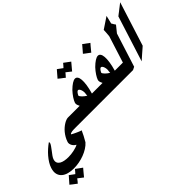

<svg xmlns="http://www.w3.org/2000/svg" viewBox="-298 -1340 2411 2411"><g transform="rotate(-45 907.5 -134.5)"><path d="M157.2 387.7Q143.6 403.3 129.9 419.7Q116.2 436 103.5 451.7Q97.7 458.5 91.1 466.8Q84.5 475.1 78.1 482.9L9.8 430.2L10.3 429.2Q-1 444.3 -12.5 458.5Q-23.9 472.7 -33.2 482.4Q-38.1 478.5 -43 474.6Q-47.9 470.7 -52.7 466.8Q-68.8 455.1 -85 442.6Q-101.1 430.2 -116.7 417Q-104 402.8 -90.8 387.9Q-77.6 373 -65.4 358.4Q-58.1 350.6 -51 342.5Q-43.9 334.5 -37.1 326.2L29.8 375.5V376Q39.6 366.2 48.6 355.5Q57.6 344.7 64.9 335.4Q67.4 334 67.6 333Q67.9 332 68.8 331.1Q70.3 330.1 71.3 328.6Q72.3 327.1 73.2 326.2ZM465.8 -35.6H444.3Q430.7 -35.6 414.6 -35.4Q398.4 -35.2 383.8 -33.2Q369.1 -31.2 358.6 -27.1Q348.1 -22.9 345.7 -15.6Q345.7 -15.1 353.3 -10.7Q360.8 -6.3 373.3 0Q385.7 6.3 400.9 13.4Q416 20.5 430.7 26.9Q445.3 33.2 457.3 37.6Q469.2 42 475.6 43Q460.4 76.2 443.4 110.1Q426.3 144 402.8 183.1Q376 213.4 337.6 237.5Q299.3 261.7 254.6 278.6Q210 295.4 162.1 304.2Q114.3 313 68.4 313Q18.1 313 -25.6 301.3Q-69.3 289.6 -98.1 264.4Q-127 239.3 -136.7 200.4Q-146.5 161.6 -129.4 107.4Q-118.7 72.8 -96.9 37.8Q-75.2 2.9 -47.1 -29.8Q-19 -62.5 13.2 -91.1Q45.4 -119.6 77.1 -142.1Q86.9 -135.7 82 -124Q77.6 -108.9 62 -87.2Q46.4 -65.4 28.8 -42Q8.3 -16.6 -9 8.3Q-26.4 33.2 -31.7 50.3Q-42 82 -32.7 103.8Q-23.4 125.5 -1.2 138.9Q21 152.3 53 158.2Q85 164.1 119.6 164.1Q144 164.1 169.2 161.4Q194.3 158.7 218 153.6Q241.7 148.4 262.7 141.8Q283.7 135.3 298.8 127L300.3 123.5Q286.1 117.2 274.4 105.5Q262.7 93.8 255.1 79.8Q247.6 65.9 245.1 50.8Q242.7 35.6 247.1 21.5Q257.8 -11.7 274.4 -40.5Q291 -69.3 310.8 -93.3Q330.6 -117.2 352.3 -135.5Q374 -153.8 395 -166.5Q416 -179.2 434.6 -185.8Q453.1 -192.4 466.8 -192.4H515.6Z M834.5 -241.7Q838.4 -255.9 837.4 -273.9Q836.4 -292 831.5 -308.1Q826.7 -324.2 818.4 -335.2Q810.1 -346.2 799.3 -346.2Q790.5 -346.2 779.3 -334.5Q768.1 -322.8 754.9 -296.9Q752.9 -289.6 760.5 -278.1Q768.1 -266.6 780.3 -254.6Q792.5 -242.7 806.9 -231.7Q821.3 -220.7 833 -214.8L833.5 -217.3ZM993.2 -659.7Q983.4 -647.9 972.7 -635.3Q961.9 -622.6 952.1 -610.8Q943.4 -599.6 933.1 -588.1Q922.9 -576.7 913.1 -564L847.2 -615.7V-617.2Q841.8 -610.4 835.2 -602.8Q828.6 -595.2 822.8 -588.4Q818.8 -584 814 -578.6Q809.1 -573.2 805.2 -568.8Q806.6 -570.3 804.9 -567.9Q803.2 -565.4 802.2 -564Q789.6 -574.7 777.3 -584Q765.1 -593.3 752.4 -602.5Q744.1 -608.9 736.1 -615.7Q728 -622.6 719.2 -629.4Q729 -640.6 739.3 -652.3Q749.5 -664.1 758.8 -675.3Q768.6 -686.5 778.3 -697.8Q788.1 -709 798.3 -720.7L866.2 -670.9L865.7 -670.4Q876.5 -681.6 888.7 -695.3Q900.9 -709 910.2 -721.2ZM922.9 -192.4 873 -35.6H441.9L491.2 -192.4H673.3L674.8 -195.8Q666 -210 660.6 -227.8Q655.3 -245.6 660.6 -262.2Q664.1 -273.4 672.4 -289.6Q680.7 -305.7 692.6 -324Q704.6 -342.3 719.5 -361.3Q734.4 -380.4 751 -397.9Q789.1 -435.5 821 -455.8Q853 -476.1 875 -476.1Q896.5 -476.1 909.4 -457.5Q922.4 -439 925.3 -403.1Q928.2 -367.2 920.7 -314.7Q913.1 -262.2 893.6 -194.3L893.1 -192.4Z M1240.7 -241.7Q1244.6 -255.9 1243.7 -273.9Q1242.7 -292 1237.8 -308.1Q1232.9 -324.2 1224.6 -335.2Q1216.3 -346.2 1205.6 -346.2Q1196.8 -346.2 1185.5 -334.5Q1174.3 -322.8 1161.1 -296.9Q1159.2 -289.6 1166.7 -278.1Q1174.3 -266.6 1186.5 -254.6Q1198.7 -242.7 1213.1 -231.7Q1227.5 -220.7 1239.3 -214.8L1239.7 -217.3ZM1329.6 -655.8Q1317.4 -642.6 1305.7 -628.4Q1293.9 -614.3 1282.7 -600.6Q1279.8 -597.2 1275.6 -592Q1271.5 -586.9 1266.8 -581.3Q1262.2 -575.7 1257.8 -570.3Q1253.4 -564.9 1250 -561Q1240.2 -568.8 1231 -575.9Q1221.7 -583 1212.4 -589.8Q1201.2 -598.1 1189.2 -606.9Q1177.2 -615.7 1166 -625.5Q1170.4 -630.9 1176 -637Q1181.6 -643.1 1185.5 -647.9Q1200.7 -665.5 1215.3 -682.6Q1230 -699.7 1245.6 -718.3ZM1329.1 -192.4 1279.3 -35.6H848.1L897.5 -192.4H1079.6L1081.1 -195.8Q1072.3 -210 1066.9 -227.8Q1061.5 -245.6 1066.9 -262.2Q1070.3 -273.4 1078.6 -289.6Q1086.9 -305.7 1098.9 -324Q1110.8 -342.3 1125.7 -361.3Q1140.6 -380.4 1157.2 -397.9Q1195.3 -435.5 1227.3 -455.8Q1259.3 -476.1 1281.2 -476.1Q1302.7 -476.1 1315.7 -457.5Q1328.6 -439 1331.5 -403.1Q1334.5 -367.2 1326.9 -314.7Q1319.3 -262.2 1299.8 -194.3L1299.3 -192.4Z M1712.4 -752.4 1686 -643.1Q1687 -641.1 1689 -638.7Q1690.9 -636.2 1691.9 -634.3Q1694.3 -629.9 1697 -625.5Q1699.7 -621.1 1702.1 -615.7V-616.7Q1706.1 -610.4 1710.2 -603.8Q1714.4 -597.2 1719.2 -591.3L1648.4 -503.4L1505.9 -55.2Q1500 -52.2 1494.1 -49.6Q1488.3 -46.9 1482.9 -43.9Q1479 -42 1474.6 -39.8Q1470.2 -37.6 1466.3 -35.6H1253.9L1303.2 -192.4H1442.9L1555.7 -547.4Q1556.6 -558.1 1557.9 -572Q1559.1 -585.9 1560.3 -600.6Q1561.5 -615.2 1562 -628.7Q1562.5 -642.1 1562.5 -652.3Z M1768.6 -166.5Q1750.5 -150.4 1731.9 -134.3Q1713.4 -118.2 1694.8 -102.1Q1691.9 -99.6 1689.2 -97.2Q1686.5 -94.7 1683.6 -92.3Q1651.4 -64 1620.6 -36.6L1813 -642.6Q1818.8 -647.5 1825 -652.1Q1831.1 -656.7 1836.4 -661.1Q1849.1 -670.4 1860.8 -679.4Q1872.6 -688.5 1884.3 -698.2Q1888.7 -701.7 1893.1 -705.1Q1897.5 -708.5 1901.9 -711.9V-711.4Q1915.5 -722.2 1928.5 -732.4Q1941.4 -742.7 1954.6 -752.4Z"/></g></svg>

Font: XB Khoramshahr
Style: Bold Italic
Weight: 700
Italic angle: -12°
Designer: Behnam
Foundry: Irmug
Version: Version 8.005 2009